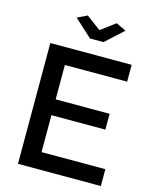

<svg xmlns="http://www.w3.org/2000/svg" viewBox="-133 -1003 869 1090"><g transform="rotate(15 301.5 -458.0)"><path d="M245 -916 187 -888 291 -793H370L474 -888L415 -916L330 -853ZM567 -99H192V-316H509V-409H192V-611H558V-710H80V0H567Z"/></g></svg>

Font: FIGSv2-sans-serif SemiBold
Style: Regular
Weight: 600
Designer: Matt McInerney, Pablo Impallari, Rodrigo Fuenzalida,Mirko Velimirovic
Foundry: Matt McInerney, Pablo Impallari, Rodrigo Fuenzalida
Version: Version 4.021;hotconv 1.0.109;makeotfexe 2.5.65596